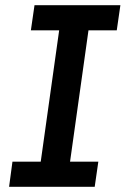

<svg xmlns="http://www.w3.org/2000/svg" viewBox="-20 -720 484 740"><path d="M15 0 28 -97H137L208 -603H99L113 -700H444L430 -603H321L250 -97H359L345 0Z"/></svg>

Font: Finlandica Medium
Style: Italic
Weight: 500
Italic angle: -8°
Designer: Niklas Ekholm, Juho Hiilivirta, Jaakko Suomalainen
Foundry: Helsinki Type Studio
Version: Version 1.063